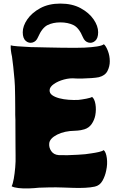

<svg xmlns="http://www.w3.org/2000/svg" viewBox="-20 -1043 673 1072"><path d="M443 -835Q421 -888 390 -903Q359 -918 317 -918Q276 -918 245.5 -903Q215 -888 192 -835Q182 -811 161.5 -805.5Q141 -800 124 -814.5Q107 -829 107 -863Q107 -898 132.5 -935Q158 -972 205 -997.5Q252 -1023 317 -1023Q383 -1023 430 -997.5Q477 -972 502.5 -935Q528 -898 528 -863Q528 -829 511 -814.5Q494 -800 473.5 -805.5Q453 -811 443 -835ZM456 -182Q470 -184 491.5 -187Q513 -190 532.5 -194.5Q552 -199 559 -205Q572 -194 576.5 -160.5Q581 -127 573 -91Q567 -60 552 -33.5Q537 -7 509 -1Q486 4 455 5.5Q424 7 391.5 6Q359 5 332.5 4Q306 3 292 3Q278 3 248.5 3.5Q219 4 197 5Q171 8 140 9Q109 10 83 7Q57 4 45 -3Q52 -17 57 -45.5Q62 -74 65 -108.5Q68 -143 67 -173Q67 -184 66.5 -235.5Q66 -287 66 -357V-374Q65 -388 65 -402Q65 -416 65 -430V-441Q65 -477 64.5 -501Q64 -525 64 -527V-528Q64 -560 61 -598Q58 -636 54 -670.5Q50 -705 47 -727Q43 -744 41 -760.5Q39 -777 40 -790Q47 -787 78.5 -784.5Q110 -782 152 -780Q155 -780 181 -779.5Q207 -779 245.5 -778Q284 -777 325.5 -776.5Q367 -776 401 -776Q435 -776 451 -777Q492 -779 521 -783.5Q550 -788 560 -796Q572 -786 582.5 -758.5Q593 -731 593 -701Q593 -672 580 -646.5Q567 -621 532 -612Q518 -609 491 -607Q464 -605 438 -604.5Q412 -604 401 -605Q370 -608 337 -599Q304 -590 281 -574Q258 -558 257 -540Q256 -523 271 -512Q286 -501 310.5 -494.5Q335 -488 363 -486Q391 -484 416 -485Q436 -487 462 -492Q488 -497 494 -502Q508 -491 513 -461Q518 -431 512 -399Q507 -373 492 -351Q477 -329 451 -321Q430 -315 414.5 -314Q399 -313 399 -313Q340 -312 299.5 -291.5Q259 -271 255 -244Q252 -220 266 -199.5Q280 -179 308 -177Q327 -176 356.5 -176.5Q386 -177 414.5 -179Q443 -181 456 -182Z"/></svg>

Font: Potta One
Style: Regular
Weight: 400
Designer: 108,108go
Foundry: Font Zone 108
Version: Version 1.000